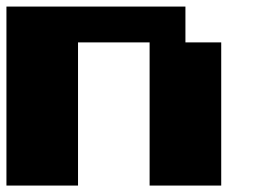

<svg xmlns="http://www.w3.org/2000/svg" viewBox="-20 -576 818 596"><path d="M222.2 -444.4V0H0V-555.6H555.6V-444.4H666.7V0H444.4V-444.4Z"/></svg>

Font: Pixeloid Sans
Style: Bold
Weight: 700
Monospace: yes
Designer: GGBot
Version: 0.3